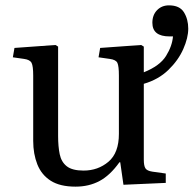

<svg xmlns="http://www.w3.org/2000/svg" viewBox="-20 -683 723 717"><path d="M262 14Q204 14 169.5 -8Q135 -30 119.5 -69Q104 -108 104 -157V-401Q104 -436 98 -448Q92 -460 70 -463L28 -469L34 -504L187 -515L197 -509V-175Q197 -136 203 -107Q209 -78 229.5 -62Q250 -46 292 -46Q346 -46 385 -79Q424 -112 424 -183V-401Q424 -436 418.5 -448Q413 -460 390 -463L348 -469L354 -504L507 -515L517 -509V-413Q577 -437 600 -474Q623 -511 626 -547H613Q549 -547 549 -598Q549 -627 566.5 -645Q584 -663 611 -663Q651 -663 667 -637Q683 -611 683 -576Q683 -542 664.5 -500Q646 -458 609 -422Q572 -386 517 -370V-87Q517 -64 523 -54.5Q529 -45 549 -42L599 -35V0L441 7L429 -77H426Q391 -28 351.5 -7Q312 14 262 14Z"/></svg>

Font: Literata 36pt
Style: Regular
Weight: 400
Designer: Latin by Veronika Burian and Jose Scaglione. Greek by Irene Vlachou. Cyrillic by Vera Evstafieva.
Foundry: TypeTogether
Version: Version 3.002